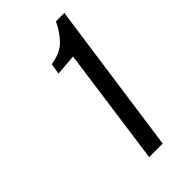

<svg xmlns="http://www.w3.org/2000/svg" viewBox="-130 -624 421 421"><g transform="rotate(-45 80.0 -413.5)"><path d="M68 -236 106 -510 57 -506 61 -531Q92 -536 107.5 -552Q123 -568 134 -591H160L110 -236Z"/></g></svg>

Font: Alumni Sans
Style: Italic
Weight: 400
Italic angle: -8°
Version: Version 1.016